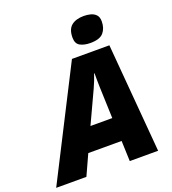

<svg xmlns="http://www.w3.org/2000/svg" viewBox="-223 -1061 1063 1184"><g transform="rotate(-20 308.5 -469.0)"><path d="M-59.1 0 304.2 -713.9H549.8L609.9 0H423.8L418.9 -133.8H200.2L139.2 0ZM270 -286.1H413.1L405.8 -491.2Q405.3 -515.1 404.8 -538.6Q404.3 -562 404.8 -583H401.9Q387.7 -539.6 367.2 -495.1ZM445.3 -767.1Q405.3 -767.1 378.7 -781.5Q352.1 -795.9 352.1 -835.9Q352.1 -890.1 381.3 -914.1Q410.6 -938 462.9 -938Q485.8 -938 507.1 -932.4Q528.3 -926.8 542.2 -912.1Q556.2 -897.5 556.2 -869.1Q556.2 -824.2 532 -795.7Q507.8 -767.1 445.3 -767.1Z"/></g></svg>

Font: Open Sans ExtraBold
Style: Italic
Weight: 800
Italic angle: -12°
Designer: Monotype Design Team
Foundry: Monotype Imaging Inc.
Version: Version 3.000; ttfautohint (v1.8.4)